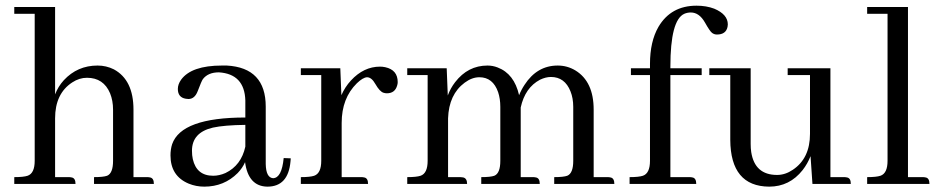

<svg xmlns="http://www.w3.org/2000/svg" viewBox="-20 -660 3382 689"><path d="M226.6 -24.4H177.7V-235.4Q177.7 -324.2 239.3 -364.3Q264.6 -380.9 292 -380.9Q351.6 -380.9 375 -325.2Q385.7 -298.8 385.7 -266.6V-83Q385.7 -38.1 364.3 -29.3Q350.6 -24.4 317.4 -24.4V0H532.2Q532.2 -21.5 517.6 -23.4Q513.7 -24.4 507.8 -24.4H459V-266.6Q459 -373 388.7 -411.1Q361.3 -424.8 330.1 -424.8Q257.8 -424.8 209 -372.1Q188.5 -349.6 177.7 -321.3V-634.8H31.2V-610.4H104.5V-83Q104.5 -38.1 79.1 -29.3Q64.5 -24.4 31.2 -24.4V0H251Q251 -21.5 236.3 -23.4Q232.4 -24.4 226.6 -24.4Z M939.5 9.8Q1014.6 9.8 1022.5 -81.1Q1023.4 -86.9 1023.4 -91.8L998 -92.8Q991.2 -21.5 960 -20.5Q934.6 -22.5 933.6 -71.3V-277.3Q933.6 -417 793.9 -424.8Q785.2 -424.8 776.4 -424.8Q667 -424.8 629.9 -374Q618.2 -357.4 618.2 -340.8Q618.2 -310.5 646.5 -305.7Q651.4 -304.7 656.2 -304.7Q678.7 -304.7 689.5 -333Q703.1 -369.1 708 -376Q726.6 -400.4 765.6 -400.4Q857.4 -394.5 860.4 -299.8V-238.3Q630.9 -238.3 597.7 -142.6Q591.8 -124 591.8 -102.5Q591.8 -28.3 657.2 -1Q683.6 9.8 712.9 9.8Q784.2 9.8 833 -39.1Q850.6 -57.6 859.4 -78.1Q871.1 8.8 939.5 9.8ZM745.1 -29.3Q685.5 -29.3 671.9 -88.9Q668.9 -102.5 668.9 -119.1Q668.9 -184.6 744.1 -202.1Q784.2 -210.9 860.4 -211.9V-133.8Q845.7 -66.4 789.1 -39.1Q766.6 -29.3 745.1 -29.3Z M1276.4 -24.4H1206.1V-218.8Q1206.1 -307.6 1260.7 -361.3Q1282.2 -381.8 1296.9 -382.8Q1313.5 -382.8 1327.1 -358.4Q1342.8 -331.1 1356.4 -327.1Q1362.3 -325.2 1368.2 -325.2Q1397.5 -325.2 1405.3 -353.5Q1407.2 -359.4 1407.2 -365.2Q1407.2 -409.2 1362.3 -418.9Q1352.5 -420.9 1343.8 -420.9Q1285.2 -420.9 1239.3 -371.1Q1217.8 -347.7 1205.1 -318.4L1201.2 -415H1059.6V-390.6H1132.8V-83Q1132.8 -38.1 1107.4 -29.3Q1092.8 -24.4 1059.6 -24.4V0H1300.8Q1300.8 -21.5 1286.1 -23.4Q1282.2 -24.4 1276.4 -24.4Z M1631.8 -24.4H1587.9V-235.4Q1590.8 -321.3 1647.5 -363.3Q1673.8 -382.8 1700.2 -382.8Q1749 -382.8 1767.6 -329.1Q1775.4 -305.7 1775.4 -276.4V-83Q1775.4 -38.1 1753.9 -29.3Q1740.2 -24.4 1707 -24.4V0H1917Q1917 -21.5 1902.3 -23.4Q1898.4 -24.4 1892.6 -24.4H1848.6V-266.6V-274.4Q1864.3 -345.7 1918 -374Q1938.5 -383.8 1957 -383.8Q2006.8 -383.8 2027.3 -332Q2037.1 -307.6 2037.1 -276.4V-83Q2037.1 -38.1 2015.6 -29.3Q2002 -24.4 1968.8 -24.4V0H2184.6Q2184.6 -21.5 2169.9 -23.4Q2166 -24.4 2160.2 -24.4H2110.4V-266.6Q2110.4 -367.2 2044.9 -407.2Q2015.6 -424.8 1981.4 -424.8Q1907.2 -424.8 1862.3 -355.5Q1850.6 -337.9 1842.8 -318.4Q1825.2 -395.5 1765.6 -418Q1748 -424.8 1729.5 -424.8Q1659.2 -424.8 1613.3 -365.2Q1596.7 -343.8 1586.9 -317.4L1583 -415H1441.4V-390.6H1514.6V-83Q1514.6 -38.1 1489.3 -29.3Q1474.6 -24.4 1441.4 -24.4V0H1656.2Q1656.2 -20.5 1641.6 -23.4Q1636.7 -24.4 1631.8 -24.4Z M2454.1 -24.4H2385.7V-390.6H2498V-415H2385.7V-420.9Q2385.7 -587.9 2435.5 -610.4Q2446.3 -615.2 2459 -615.2Q2489.3 -615.2 2509.8 -579.1Q2527.3 -547.9 2535.2 -542Q2543 -536.1 2552.7 -536.1Q2585 -536.1 2590.8 -563.5Q2591.8 -568.4 2591.8 -572.3Q2591.8 -608.4 2543 -628.9Q2514.6 -639.6 2479.5 -639.6Q2387.7 -639.6 2342.8 -563.5Q2312.5 -510.7 2312.5 -430.7V-415H2244.1V-390.6H2312.5V-83Q2312.5 -38.1 2287.1 -29.3Q2272.5 -24.4 2239.3 -24.4V0H2478.5Q2478.5 -21.5 2463.9 -23.4Q2460 -24.4 2454.1 -24.4Z M3008.8 -24.4H2960V-415H2806.6V-390.6H2886.7V-179.7Q2886.7 -91.8 2825.2 -50.8Q2797.9 -32.2 2768.6 -32.2Q2688.5 -32.2 2675.8 -114.3Q2673.8 -127.9 2673.8 -143.6V-415H2525.4V-390.6H2600.6V-158.2Q2601.6 8.8 2740.2 9.8Q2813.5 9.8 2860.4 -49.8Q2877.9 -72.3 2888.7 -99.6L2895.5 0H3033.2Q3033.2 -21.5 3018.6 -23.4Q3014.6 -24.4 3008.8 -24.4Z M3291 -24.4H3238.3V-634.8H3091.8V-610.4H3165V-83Q3165 -38.1 3139.6 -29.3Q3125 -24.4 3091.8 -24.4V0H3315.4Q3315.4 -21.5 3300.8 -23.4Q3296.9 -24.4 3291 -24.4Z"/></svg>

Font: Abhaya Libre
Style: Regular
Weight: 400
Designer: Pushpananda Ekanayake, Sol Matas, Pathum Egodawatta
Foundry: Mooniak
Version: Version 1.050 ; ttfautohint (v1.6)